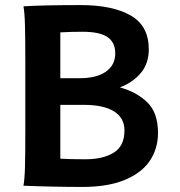

<svg xmlns="http://www.w3.org/2000/svg" viewBox="-20 -738 716 763"><path d="M219.7 -427.2H295.4Q364.3 -427.2 401.1 -453.4Q438 -479.5 438 -525.9Q438 -569.8 407 -590.8Q376 -611.8 308.1 -611.8Q265.1 -611.8 219.7 -609.4ZM73.2 -712.9Q152.8 -717.8 300.3 -717.8Q427.2 -717.8 499.3 -676.5Q571.3 -635.3 571.3 -542Q571.3 -485.8 539.8 -448.2Q508.3 -410.6 456.5 -390.6Q522.9 -372.6 565.4 -331.3Q607.9 -290 607.9 -210Q607.9 -147.5 575.4 -99.1Q543 -50.8 475.6 -22.9Q408.2 4.9 308.1 4.9Q192.9 4.9 73.2 0Q78.1 -26.4 79.3 -77.1Q80.6 -127.9 80.6 -222.2V-488.3Q80.6 -582.5 79.3 -634.8Q78.1 -687 73.2 -712.9ZM318.4 -105Q389.2 -105 431.9 -131.3Q474.6 -157.7 474.6 -219.7Q474.6 -269.5 433.1 -295.4Q391.6 -321.3 314 -321.3H219.7V-107.4Q260.3 -105 318.4 -105Z"/></svg>

Font: Lesson One
Style: Bold
Weight: 700
Designer: But Ko, Victor Gaultney, Annie Olsen, Julie Remington, Don Collingsworth, Eric Hays, Becca Hirsbrunner
Version: Version 1.100